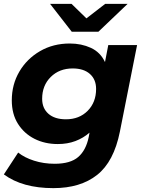

<svg xmlns="http://www.w3.org/2000/svg" viewBox="-28 -771 748 993"><path d="M248 202Q88 202 -8 131L66 18Q98 44 148 60Q198 76 255 76Q336 76 376.5 41Q417 6 431 -63L435 -85Q403 -57 362 -41.5Q321 -26 271 -26Q204 -26 150.5 -53Q97 -80 65 -130.5Q33 -181 33 -252Q33 -334 72 -400.5Q111 -467 179 -506.5Q247 -546 333 -546Q393 -546 442 -523.5Q491 -501 515 -450L532 -538H681L592 -90Q561 65 474.5 133.5Q388 202 248 202ZM313 -154Q382 -154 425.5 -198Q469 -242 469 -311Q469 -360 437 -388.5Q405 -417 348 -417Q279 -417 234.5 -373Q190 -329 190 -260Q190 -211 222.5 -182.5Q255 -154 313 -154ZM343 -607 231 -751H342L419 -676L516 -751H632L481 -607Z"/></svg>

Font: Montserrat
Style: Bold Italic
Weight: 700
Italic angle: -11.3°
Designer: Julieta Ulanovsky
Foundry: Julieta Ulanovsky
Version: Version 9.000; ttfautohint (v1.8.4.7-5d5b)